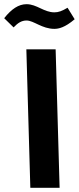

<svg xmlns="http://www.w3.org/2000/svg" viewBox="-66 -898 377 918"><path d="M194 -760C214 -760 244 -766 291 -806L257 -861C230 -845 214 -839 194 -839C144 -839 110 -878 61 -878C23 -878 -11 -855 -46 -811L-1 -767C19 -788 37 -800 61 -800C95 -800 135 -760 194 -760ZM79 0H219L200 -662H60Z"/></svg>

Font: Noto Sans Arabic UI SmCn
Style: Bold
Weight: 700
Width: 4
Designer: Monotype Design Team, Nadine Chahine and Nizar Qandah
Foundry: Monotype Imaging Inc.
Version: Version 2.010